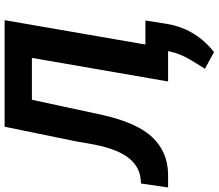

<svg xmlns="http://www.w3.org/2000/svg" viewBox="-110 -673 951 835"><g transform="rotate(-90 365.5 -255.5)"><path d="M231.9 -710.9 168 -399.4 159.2 -348.1C146.5 -271.5 127.4 -215.8 102.5 -180.2C77.6 -144.5 45.4 -124 6.3 -119.6L-15.1 -117.7L-32.2 0H27.3C91.3 -1.5 144 -24.4 185.5 -67.9C227.1 -111.3 258.8 -181.6 281.7 -279.3L349.1 -592.3H531.2L428.7 0H560.5L559.6 4.9C553.7 35.6 540.5 68.4 519.5 103L483.9 160.2L556.6 199.7C625.5 145 666.5 75.7 679.7 -8.8L693.8 -98.6H589.4L695.3 -710.9Z"/></g></svg>

Font: Roboto
Style: Bold Italic
Weight: 700
Italic angle: -12°
Designer: Google
Version: Version 2.137; 2017